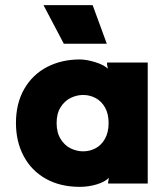

<svg xmlns="http://www.w3.org/2000/svg" viewBox="-20 -713 650 746"><path d="M402 -235Q402 -271 388 -295.5Q374 -320 351.5 -332Q329 -344 303 -344Q278 -344 254.5 -332.5Q231 -321 215.5 -296.5Q200 -272 200 -235Q200 -198 215.5 -173Q231 -148 254.5 -136.5Q278 -125 303 -125Q329 -125 351.5 -137Q374 -149 388 -174Q402 -199 402 -235ZM399 -446 396 -462V-470H554V0H400V-4L403 -22Q387 -6 355.5 3.5Q324 13 290 13Q214 13 158 -18.5Q102 -50 72 -106.5Q42 -163 42 -235Q42 -311 74 -367Q106 -423 162.5 -452.5Q219 -482 290 -482Q316 -482 350 -471.5Q384 -461 399 -446ZM395 -543H228L149 -693H340Z"/></svg>

Font: Kreadon
Style: Regular
Weight: 400
Designer: kohakuno
Foundry: StudioGnu
Version: Version 1.000;Glyphs 3.1.2 (3151)